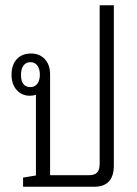

<svg xmlns="http://www.w3.org/2000/svg" viewBox="-20 -712 523 732"><path d="M68 0V-35L117 -43V-328Q117 -342 117 -351Q107 -347 94 -347Q63 -347 43.5 -369Q24 -391 24 -427Q24 -465 44 -486.5Q64 -508 98 -508Q131 -508 151 -486.5Q171 -465 171 -427V-44H318Q341 -44 350.5 -54.5Q360 -65 360 -89V-692H414V-81Q414 0 339 0ZM96 -380Q113 -380 122.5 -393Q132 -406 132 -427Q132 -449 122.5 -462Q113 -475 96 -475Q79 -475 69.5 -462Q60 -449 60 -427Q60 -380 96 -380Z"/></svg>

Font: Noto Sans Thai Looped UI Narrow Light
Style: Regular
Weight: 300
Width: 4
Designer: Cadson Demak Team
Foundry: Cadson Demak Co., Ltd.
Version: Version 1.000